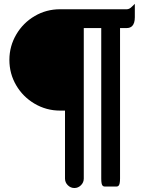

<svg xmlns="http://www.w3.org/2000/svg" viewBox="-20 -739 755 988"><path d="M314.5 179.7V-169.9H289.1Q218.3 -169.9 157.7 -205.6Q98.1 -240.7 63.2 -300.3Q28.3 -359.9 28.3 -430.7Q28.3 -501.5 64 -562Q99.1 -621.6 158.7 -656.5Q218.3 -691.4 289.1 -691.4H632.8Q646 -691.4 658.7 -704.6L673.8 -719.2V-650.4Q673.8 -619.1 660.2 -605Q649.4 -594.7 632.8 -594.7H597.7V179.7Q597.7 194.8 595.7 204.1Q593.3 216.3 585.9 219.7Q583.5 220.7 581.1 220.7H517.6Q512.2 220.7 508.3 216.8Q504.4 212.9 502.7 203.9Q501 194.8 501 179.7V-594.7H411.1V179.7Q411.1 199.7 396.7 214.1Q382.3 228.5 362.8 228.5Q343.3 228.5 328.9 214.1Q314.5 199.7 314.5 179.7Z"/></svg>

Font: YuPearl-SemiBold
Style: SemiBold
Weight: 600
Designer: Max Yao
Foundry: Max-Everyday
Version: Version 1.011; ttfautohint (v1.8.3)